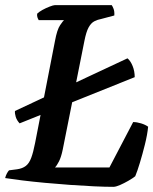

<svg xmlns="http://www.w3.org/2000/svg" viewBox="-31 -724 594 744"><path d="M45 -246Q34 -258 30 -271Q26 -284 27 -294L463 -498Q475 -488 483 -468Q491 -448 491 -425ZM408 0Q377 0 333.5 -2Q290 -4 241 -7.5Q192 -11 143.5 -15.5Q95 -20 54.5 -25Q14 -30 -11 -34Q-9 -43 -4.5 -51.5Q0 -60 4 -64L35 -68Q56 -71 69 -81Q82 -91 90 -112.5Q98 -134 105 -170L182 -565Q190 -609 202 -626.5Q214 -644 217 -646H119Q116 -651 114 -657Q112 -663 113 -671Q120 -678 133.5 -685.5Q147 -693 161.5 -698.5Q176 -704 181 -704H402Q405 -700 409 -690Q413 -680 412 -664L363 -651Q347 -648 334.5 -641.5Q322 -635 312.5 -618Q303 -601 296 -565L212 -144Q206 -115 197.5 -98.5Q189 -82 182 -75H393L485 -251Q499 -251 515.5 -246Q532 -241 543 -233Q540 -202 530.5 -164Q521 -126 511 -93Q501 -60 493 -41Q483 -33 466.5 -23.5Q450 -14 434 -7Q418 0 408 0Z"/></svg>

Font: Texturina 12pt SemiBold
Style: Italic
Weight: 600
Italic angle: -11°
Version: Version 1.002